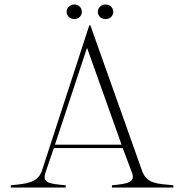

<svg xmlns="http://www.w3.org/2000/svg" viewBox="-20 -836 822 856"><path d="M28 -10V0H273V-10C196 -17 165 -20 185 -73L220 -176H527L567 -70C587 -21 548 -17 479 -10V0H753V-10C676 -17 637 -18 615 -70L383 -723H378L166 -72C146 -20 98 -17 28 -10ZM225 -191 368 -623 522 -191ZM311 -751C329 -751 345 -764 345 -783C345 -803 329 -816 311 -816C293 -816 277 -802 277 -783C277 -764 293 -751 311 -751ZM451 -751C469 -751 485 -764 485 -783C485 -803 469 -816 451 -816C432 -816 416 -802 416 -783C416 -764 432 -751 451 -751Z"/></svg>

Font: Sprat Thin
Style: Regular
Weight: 100
Designer: Ethan Nakache
Foundry: Collletttivo
Version: Version 2.000;Glyphs 3.2 (3217)